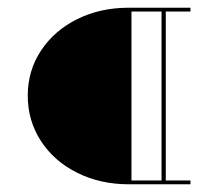

<svg xmlns="http://www.w3.org/2000/svg" viewBox="-20 -478 574 498"><path d="M52 -230Q52 -295 86.5 -347Q121 -399 180.5 -428.5Q240 -458 314 -458H474V-448H410V-10H474V0H314Q240 0 180 -30Q120 -60 86 -112.5Q52 -165 52 -230ZM399 -10V-448H321V-10Z"/></svg>

Font: Ysabeau SC Hairline
Style: Regular
Weight: 100
Designer: Christian Thalmann (Catharsis Fonts)
Version: Version 0.003